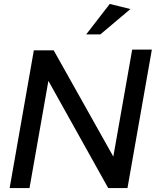

<svg xmlns="http://www.w3.org/2000/svg" viewBox="-20 -956 792 976"><path d="M253 -700H152L29 0H130L226 -545L530 0H628L752 -704H652L556 -160ZM418 -781H490L643 -910L538 -936Z"/></svg>

Font: Geom
Style: Italic
Weight: 400
Italic angle: -10°
Version: Version 1.102